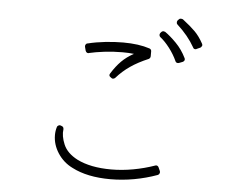

<svg xmlns="http://www.w3.org/2000/svg" viewBox="-55 -915 1110 941"><g transform="rotate(5 500.0 -444.0)"><path d="M881 -708Q885 -708 887 -710L905 -718Q910 -721 912 -727Q915 -731 911 -738Q892 -773 869 -796Q846 -819 807 -849Q801 -851 798 -851Q791 -851 788 -847L782 -841Q778 -835 779 -830Q779 -824 783 -821Q838 -771 869 -716Q872 -708 881 -708ZM802 -633Q805 -633 807 -634L825 -641Q831 -644 833 -649Q835 -656 832 -660Q812 -701 782 -731.5Q752 -762 726 -780Q720 -782 718 -782Q717 -782 716.5 -782Q716 -782 715 -782Q709 -780 706 -776L702 -771Q699 -766 700 -760.5Q701 -755 705 -752Q728 -734 751 -704Q774 -674 789 -641Q792 -633 802 -633ZM521 -37Q579 -37 637.5 -47.5Q696 -58 751 -78Q758 -81 759 -86Q762 -90 760 -97L752 -115Q748 -124 739 -124Q736 -124 735 -123Q684 -105 629 -95Q574 -85 521 -85Q419 -85 353 -118Q301 -145 283.5 -186.5Q266 -228 271 -261Q271 -273 261 -276L256 -278Q254 -278 253 -278.5Q252 -279 251 -279Q249 -279 245 -277Q239 -274 238 -269Q232 -250 232 -229Q232 -182 259.5 -140Q287 -98 332 -76Q407 -37 521 -37ZM491 -529Q497 -529 502 -534Q532 -568 569 -593.5Q606 -619 658 -641Q666 -646 666 -655V-679Q666 -688 657 -692Q603 -710 526 -710Q484 -710 438 -705Q392 -700 352 -690Q347 -690 343 -684Q340 -679 341 -673L346 -654Q350 -643 360 -643Q361 -643 361.5 -643.5Q362 -644 363 -644Q392 -651 436 -656.5Q480 -662 526 -662H527Q558 -662 583 -659Q548 -640 523 -615Q498 -590 475 -553Q468 -542 479 -535L483 -532Q486 -529 491 -529Z"/></g></svg>

Font: Kokoro
Style: Regular
Weight: 400
Version: Version 1.00